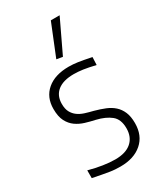

<svg xmlns="http://www.w3.org/2000/svg" viewBox="-202 -875 817 963"><g transform="rotate(-30 206.5 -394.0)"><path d="M189 -616 263 -799H314L224 -610ZM200 11Q185 11 169.5 10Q154 9 136 6Q118 3 96 -1Q74 -5 45 -11V-56Q86 -45 124 -39Q162 -33 195 -33Q256 -33 288.5 -61.5Q321 -90 321 -141Q321 -193 290.5 -217.5Q260 -242 209 -254Q181 -260 153 -268.5Q125 -277 102.5 -293Q80 -309 66 -336Q52 -363 52 -407Q52 -475 98 -514Q144 -553 224 -553Q237 -553 249.5 -552Q262 -551 276.5 -549Q291 -547 309 -543.5Q327 -540 352 -535L350 -490Q308 -500 280 -504Q252 -508 227 -508Q166 -508 133.5 -482Q101 -456 101 -408Q101 -379 111 -360.5Q121 -342 137.5 -330Q154 -318 176 -311Q198 -304 223 -298Q256 -289 283 -278Q310 -267 329.5 -249.5Q349 -232 360 -206Q371 -180 371 -142Q371 -70 324.5 -29.5Q278 11 200 11Z"/></g></svg>

Font: Encode Sans Narrow
Style: ExtraLight
Weight: 200
Designer: Pablo Impallari, Andres Torresi
Foundry: Pablo Impallari, Andres Torresi
Version: Version 1.000; ttfautohint (v1.00) -l 8 -r 50 -G 200 -x 14 -